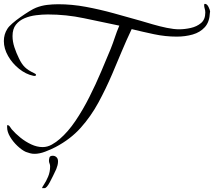

<svg xmlns="http://www.w3.org/2000/svg" viewBox="-59 -726 1110 996"><path d="M120 72Q108 72 97 69Q86 66 75 62Q55 53 32 31.5Q9 10 -6.5 -16Q-22 -42 -22 -65Q-22 -66 -22 -71.5Q-22 -77 -21 -77Q-13 -77 -7.5 -68.5Q-2 -60 2 -55Q21 -33 47 -12Q73 9 103 23Q133 37 162 37Q187 37 210 24Q233 11 251 -5Q294 -42 332.5 -99Q371 -156 404.5 -222.5Q438 -289 465.5 -354Q493 -419 515 -472Q527 -502 537 -532.5Q547 -563 560 -593Q469 -612 376.5 -631.5Q284 -651 189 -651Q160 -651 128 -647Q96 -643 68.5 -631.5Q41 -620 23.5 -598Q6 -576 6 -539Q6 -510 16 -480Q26 -450 39 -424Q53 -394 70 -377.5Q87 -361 117 -347Q119 -346 123.5 -343.5Q128 -341 128 -337Q128 -334 124.5 -333Q121 -332 119 -332Q118 -332 116.5 -332.5Q115 -333 113 -333Q75 -341 40 -369Q5 -397 -17 -435.5Q-39 -474 -39 -513Q-39 -548 -21 -576Q-14 -588 5 -604.5Q24 -621 47.5 -637.5Q71 -654 93 -667.5Q115 -681 128 -686Q156 -697 185 -700.5Q214 -704 243 -704Q314 -704 386.5 -690.5Q459 -677 531.5 -657Q604 -637 671 -618Q698 -610 734 -599.5Q770 -589 806.5 -581.5Q843 -574 870 -574Q899 -574 930.5 -581Q962 -588 984 -606.5Q1006 -625 1006 -661Q1006 -672 1003 -681Q1000 -690 1000 -700Q1000 -706 1004 -706Q1015 -706 1023 -689.5Q1031 -673 1031 -665L1030 -661Q1028 -612 1003.5 -585Q979 -558 940.5 -547Q902 -536 858 -536Q799 -536 740 -548.5Q681 -561 624 -575Q597 -518 572.5 -459.5Q548 -401 523 -342Q490 -265 451.5 -194Q413 -123 360 -63.5Q307 -4 229 37Q206 49 176 60.5Q146 72 120 72ZM159 250Q159 246 169.5 230.5Q180 215 190.5 190.5Q201 166 201 137Q201 129 198 122Q195 115 195 108Q195 101 197.5 91.5Q200 82 215 82Q226 82 234 89.5Q242 97 242 111Q242 121 239.5 131Q237 141 233 151Q216 188 199.5 219Q183 250 172 250Z"/></svg>

Font: Beau Rivage
Style: Regular
Weight: 400
Designer: Robert E. Leuschke
Foundry: Robert E. Leuschke
Version: Version 1.010; ttfautohint (v1.8.3)